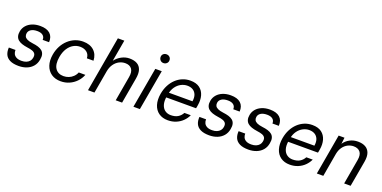

<svg xmlns="http://www.w3.org/2000/svg" viewBox="-14 -1536 4667 2344"><g transform="rotate(20 2319.0 -364.0)"><path d="M213 12Q142 12 99 -9.5Q56 -31 39 -69.5Q22 -108 26 -159H112Q111 -132 121.5 -109.5Q132 -87 157.5 -73Q183 -59 226 -59Q260 -59 286 -69.5Q312 -80 328 -99Q344 -118 348 -143Q354 -176 342.5 -194.5Q331 -213 305 -222.5Q279 -232 239 -237Q196 -243 164 -254Q132 -265 112 -283Q92 -301 84.5 -328Q77 -355 84 -392Q92 -435 120.5 -468Q149 -501 194.5 -519.5Q240 -538 298 -538Q383 -538 426 -499Q469 -460 465 -388H382Q384 -425 358.5 -446Q333 -467 285 -467Q234 -467 204.5 -448Q175 -429 170 -398Q166 -375 174.5 -356.5Q183 -338 208.5 -325.5Q234 -313 280 -307Q323 -302 355 -292Q387 -282 407.5 -264.5Q428 -247 435.5 -219Q443 -191 435 -150Q426 -98 395.5 -62Q365 -26 318 -7Q271 12 213 12Z M759 12Q687 12 637 -22.5Q587 -57 566 -119Q545 -181 559 -263Q570 -325 597 -375.5Q624 -426 664 -462.5Q704 -499 752.5 -518.5Q801 -538 855 -538Q945 -538 997 -490Q1049 -442 1052 -361H966Q964 -411 929.5 -438.5Q895 -466 842 -466Q796 -466 755.5 -443Q715 -420 686 -375Q657 -330 645 -263Q636 -213 641 -174.5Q646 -136 663.5 -110.5Q681 -85 708 -72Q735 -59 770 -59Q806 -59 837.5 -71.5Q869 -84 894 -108Q919 -132 932 -165H1018Q998 -113 959.5 -73Q921 -33 870 -10.5Q819 12 759 12Z M1112 0 1238 -720H1322L1273 -441Q1307 -486 1356.5 -512Q1406 -538 1458 -538Q1519 -538 1558 -515.5Q1597 -493 1611.5 -447Q1626 -401 1613 -330L1555 0H1472L1528 -321Q1541 -393 1513.5 -429.5Q1486 -466 1428 -466Q1387 -466 1349.5 -446.5Q1312 -427 1285 -389Q1258 -351 1248 -297L1196 0Z M1702 0 1795 -526H1879L1786 0ZM1864 -626Q1839 -626 1823 -642.5Q1807 -659 1806 -684Q1806 -709 1822.5 -724.5Q1839 -740 1864 -740Q1888 -740 1905 -724.5Q1922 -709 1922 -684Q1923 -659 1905.5 -642.5Q1888 -626 1864 -626Z M2151 12Q2081 12 2033 -22Q1985 -56 1965.5 -118Q1946 -180 1960 -263Q1971 -325 1997 -375.5Q2023 -426 2061.5 -462.5Q2100 -499 2147.5 -518.5Q2195 -538 2249 -538Q2325 -538 2370 -504Q2415 -470 2431 -413Q2447 -356 2435 -288Q2434 -278 2432 -268Q2430 -258 2427 -244H2020L2031 -309H2357Q2365 -361 2351 -396Q2337 -431 2307 -449Q2277 -467 2235 -467Q2193 -467 2153.5 -446.5Q2114 -426 2085.5 -386Q2057 -346 2046 -286L2041 -258Q2030 -192 2044 -147.5Q2058 -103 2090 -81Q2122 -59 2163 -59Q2219 -59 2255 -80.5Q2291 -102 2313 -142H2396Q2376 -98 2340.5 -63Q2305 -28 2257 -8Q2209 12 2151 12Z M2689 12Q2618 12 2575 -9.5Q2532 -31 2515 -69.5Q2498 -108 2502 -159H2588Q2587 -132 2597.5 -109.5Q2608 -87 2633.5 -73Q2659 -59 2702 -59Q2736 -59 2762 -69.5Q2788 -80 2804 -99Q2820 -118 2824 -143Q2830 -176 2818.5 -194.5Q2807 -213 2781 -222.5Q2755 -232 2715 -237Q2672 -243 2640 -254Q2608 -265 2588 -283Q2568 -301 2560.5 -328Q2553 -355 2560 -392Q2568 -435 2596.5 -468Q2625 -501 2670.5 -519.5Q2716 -538 2774 -538Q2859 -538 2902 -499Q2945 -460 2941 -388H2858Q2860 -425 2834.5 -446Q2809 -467 2761 -467Q2710 -467 2680.5 -448Q2651 -429 2646 -398Q2642 -375 2650.5 -356.5Q2659 -338 2684.5 -325.5Q2710 -313 2756 -307Q2799 -302 2831 -292Q2863 -282 2883.5 -264.5Q2904 -247 2911.5 -219Q2919 -191 2911 -150Q2902 -98 2871.5 -62Q2841 -26 2794 -7Q2747 12 2689 12Z M3198 12Q3127 12 3084 -9.5Q3041 -31 3024 -69.5Q3007 -108 3011 -159H3097Q3096 -132 3106.5 -109.5Q3117 -87 3142.5 -73Q3168 -59 3211 -59Q3245 -59 3271 -69.5Q3297 -80 3313 -99Q3329 -118 3333 -143Q3339 -176 3327.5 -194.5Q3316 -213 3290 -222.5Q3264 -232 3224 -237Q3181 -243 3149 -254Q3117 -265 3097 -283Q3077 -301 3069.5 -328Q3062 -355 3069 -392Q3077 -435 3105.5 -468Q3134 -501 3179.5 -519.5Q3225 -538 3283 -538Q3368 -538 3411 -499Q3454 -460 3450 -388H3367Q3369 -425 3343.5 -446Q3318 -467 3270 -467Q3219 -467 3189.5 -448Q3160 -429 3155 -398Q3151 -375 3159.5 -356.5Q3168 -338 3193.5 -325.5Q3219 -313 3265 -307Q3308 -302 3340 -292Q3372 -282 3392.5 -264.5Q3413 -247 3420.5 -219Q3428 -191 3420 -150Q3411 -98 3380.5 -62Q3350 -26 3303 -7Q3256 12 3198 12Z M3735 12Q3665 12 3617 -22Q3569 -56 3549.5 -118Q3530 -180 3544 -263Q3555 -325 3581 -375.5Q3607 -426 3645.5 -462.5Q3684 -499 3731.5 -518.5Q3779 -538 3833 -538Q3909 -538 3954 -504Q3999 -470 4015 -413Q4031 -356 4019 -288Q4018 -278 4016 -268Q4014 -258 4011 -244H3604L3615 -309H3941Q3949 -361 3935 -396Q3921 -431 3891 -449Q3861 -467 3819 -467Q3777 -467 3737.5 -446.5Q3698 -426 3669.5 -386Q3641 -346 3630 -286L3625 -258Q3614 -192 3628 -147.5Q3642 -103 3674 -81Q3706 -59 3747 -59Q3803 -59 3839 -80.5Q3875 -102 3897 -142H3980Q3960 -98 3924.5 -63Q3889 -28 3841 -8Q3793 12 3735 12Z M4085 0 4177 -526H4253L4243 -443Q4273 -488 4321 -513Q4369 -538 4426 -538Q4484 -538 4523.5 -516Q4563 -494 4579 -449Q4595 -404 4583 -335L4524 0H4440L4497 -326Q4509 -396 4481 -431Q4453 -466 4395 -466Q4356 -466 4320 -447.5Q4284 -429 4258 -393Q4232 -357 4222 -305L4169 0Z"/></g></svg>

Font: DM Sans 9pt
Style: Italic
Weight: 400
Italic angle: -10°
Designer: Colophon Foundry, Jonny Pinhorn
Foundry: Colophon Foundry
Version: Version 4.004